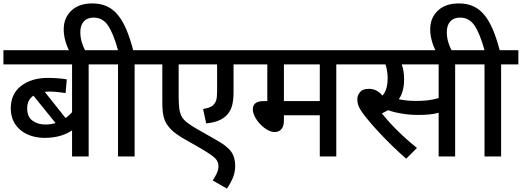

<svg xmlns="http://www.w3.org/2000/svg" viewBox="-20 -916 3055 1124"><path d="M599.1 -622.1H0V-539.1H401.9V-258.8C391.6 -247.1 378.9 -235.4 363.8 -225.1L242.2 -377.9C251.5 -379.4 261.2 -379.9 272 -379.9C305.2 -379.9 337.9 -375 363.8 -371.1L371.1 -451.2C359.9 -453.6 343.3 -456.1 321.3 -457.5C299.3 -459 279.3 -460 261.2 -460C196.3 -460 144 -444.3 103.5 -413.1C63 -381.8 43 -337.9 43 -280.8C43 -173.3 128.9 -108.9 241.2 -108.9C314 -108.9 363.3 -127.4 401.9 -152.8V0H499V-539.1H599.1ZM139.2 -282.2C139.2 -314.9 151.4 -339.4 175.8 -356L305.2 -195.8C286.1 -189.9 267.1 -187 247.1 -187C216.3 -187 190.9 -194.3 170.4 -209.5C149.4 -224.6 139.2 -248.5 139.2 -282.2Z M481 -615.2C463.4 -649.9 450.2 -683.6 450.2 -728C450.2 -780.3 477.1 -813 527.8 -813C563.5 -813 591.8 -797.4 612.8 -766.1C633.8 -734.9 652.8 -687 670.9 -622.1H585V-539.1H670.9V0H768.1V-539.1H869.1V-622.1H759.8C711.9 -801.8 652.3 -896 521 -896C468.3 -896 427.2 -881.8 397.5 -853.5C367.7 -825.2 353 -788.6 353 -744.1C353 -702.6 364.3 -659.7 386.7 -615.2Z M1438 -622.1H854V-539.1H930.2V-317.9C930.2 -268.6 934.6 -236.3 944.8 -210.9C964.8 -165.5 1002 -135.7 1054.2 -105L1150.9 -49.8C1181.6 -31.7 1204.6 -17.1 1220.2 -5.9C1251 17.1 1258.8 33.7 1258.8 59.1C1258.8 86.9 1240.7 117.2 1225.1 140.1L1308.1 188C1318.8 173.8 1329.6 154.8 1340.8 130.9C1351.6 106.4 1356.9 81.1 1356.9 54.2C1356.9 20.5 1348.6 -7.3 1332.5 -29.3C1316.4 -51.3 1287.1 -73.7 1245.1 -97.2L1126 -165C1081.5 -191.9 1056.6 -209.5 1043.5 -234.4C1029.8 -259.3 1025.9 -293.5 1025.9 -352.1V-539.1H1251V-386.2C1251 -360.4 1249.5 -341.8 1246.1 -330.6C1242.7 -319.3 1237.3 -310.1 1229 -301.8C1217.3 -288.6 1198.2 -283.7 1168.9 -277.8L1187 -193.8C1244.1 -198.7 1286.1 -216.3 1312 -247.1C1337.4 -276.4 1347.2 -313 1347.2 -380.9V-539.1H1438Z M2048.8 -539.1V-622.1H1422.9V-539.1H1544.9V-324.2H1523.9C1474.6 -324.2 1460 -302.7 1460 -275.9C1460 -221.2 1533.7 -143.1 1586.9 -143.1C1617.7 -143.1 1642.1 -161.6 1642.1 -210V-241.2H1852.1V0H1948.7V-539.1ZM1852.1 -324.2H1642.1V-539.1H1852.1Z M2745.6 -539.1V-622.1H2034.7V-539.1H2236.8C2243.2 -519 2249.5 -489.7 2249.5 -458C2249.5 -420.9 2242.7 -382.8 2218.8 -356C2198.7 -381.3 2172.4 -396 2140.6 -396C2115.2 -396 2097.7 -389.6 2087.4 -376.5C2077.1 -363.3 2071.8 -350.1 2071.8 -335.9C2071.8 -313 2076.2 -290.5 2105.5 -251C2151.9 -188.5 2245.6 -85.4 2357.9 13.2L2420.9 -49.8C2342.3 -112.8 2268.1 -185.5 2215.8 -252C2229 -258.3 2241.2 -264.6 2252.4 -271C2273.9 -262.7 2300.3 -256.3 2332 -251C2363.3 -245.6 2394.5 -243.2 2425.8 -243.2C2473.1 -243.2 2510.3 -245.6 2547.9 -255.9V0H2644.5V-539.1ZM2413.6 -325.2C2378.9 -325.2 2345.7 -328.6 2314.5 -335C2334.5 -362.8 2345.7 -401.4 2345.7 -452.1C2345.7 -489.3 2339.8 -517.6 2331.5 -539.1H2547.9V-341.8C2503.4 -328.6 2464.4 -325.2 2413.6 -325.2Z M2626.5 -615.2C2608.9 -649.9 2595.7 -683.6 2595.7 -728C2595.7 -780.3 2622.6 -813 2673.3 -813C2709 -813 2737.3 -797.4 2758.3 -766.1C2779.3 -734.9 2798.3 -687 2816.4 -622.1H2730.5V-539.1H2816.4V0H2913.6V-539.1H3014.6V-622.1H2905.3C2857.4 -801.8 2797.9 -896 2666.5 -896C2613.8 -896 2572.8 -881.8 2543 -853.5C2513.2 -825.2 2498.5 -788.6 2498.5 -744.1C2498.5 -702.6 2509.8 -659.7 2532.2 -615.2Z"/></svg>

Font: Noto Reveo Sans
Style: Regular
Weight: 500
Designer: Monotype Design Team
Foundry: Monotype Imaging Inc.
Version: Version 2.007